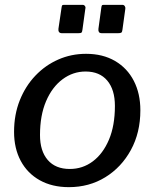

<svg xmlns="http://www.w3.org/2000/svg" viewBox="-20 -762 639 792"><path d="M264 10Q195 10 144 -18.5Q93 -47 65.5 -98.5Q38 -150 38 -218Q38 -289 61.5 -348Q85 -407 126 -450Q167 -493 220.5 -516.5Q274 -540 335 -540Q404 -540 454.5 -510.5Q505 -481 532 -428.5Q559 -376 559 -307Q559 -215 520 -143.5Q481 -72 414.5 -31Q348 10 264 10ZM268 -65Q321 -65 363 -96.5Q405 -128 429.5 -186Q454 -244 454 -325Q454 -392 422.5 -429.5Q391 -467 333 -467Q281 -467 238 -435Q195 -403 170 -344.5Q145 -286 145 -205Q145 -139 177 -102Q209 -65 268 -65ZM332 -726 320 -639Q319 -630 316 -627.5Q313 -625 302 -625H236Q227 -625 223.5 -630Q220 -635 221 -643L234 -731Q235 -739 237 -740.5Q239 -742 245 -742H321Q327 -742 330.5 -737Q334 -732 332 -726ZM497 -726 485 -639Q484 -630 480.5 -627.5Q477 -625 466 -625H401Q391 -625 388 -630Q385 -635 386 -643L398 -731Q399 -739 401 -740.5Q403 -742 409 -742H485Q491 -742 494.5 -737Q498 -732 497 -726Z"/></svg>

Font: Libre Franklin Medium
Style: Italic
Weight: 500
Italic angle: -8°
Designer: Pablo Impallari, Rodrigo Fuenzalida, Nhung Nguyen
Foundry: Impallari Type
Version: Version 3.000